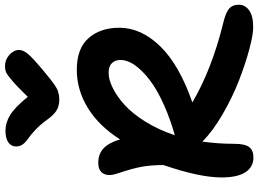

<svg xmlns="http://www.w3.org/2000/svg" viewBox="-156 -860 1057 786"><g transform="rotate(-90 373.0 -467.5)"><path d="M495.1 -976.1Q521 -976.1 541 -958Q561 -939.9 561 -918.9Q561 -902.8 546.4 -884Q531.7 -865.2 476.1 -818.8Q470.7 -814.5 458.3 -804.2Q445.8 -793.9 442.1 -791Q438.5 -788.1 429 -781Q419.4 -773.9 416.3 -772Q413.1 -770 405.5 -765.4Q397.9 -760.7 393.8 -759.8Q389.6 -758.8 382.8 -756.8Q376 -754.9 369.6 -754.4Q363.3 -753.9 356 -753.9Q331.1 -753.9 312.7 -765.4Q294.4 -776.9 274.9 -804.2Q255.4 -831.5 233.2 -852.3Q210.9 -873 197.5 -881.8Q184.1 -890.6 175 -902.6Q166 -914.6 166 -930.2Q166 -951.2 182.9 -962.6Q199.7 -974.1 230 -974.1Q263.7 -974.1 294.9 -954.8Q326.2 -935.5 369.1 -882.8Q410.6 -925.8 435.1 -946.5Q459.5 -967.3 470.2 -971.7Q481 -976.1 495.1 -976.1ZM121.1 41Q82 41 60.5 8.3Q39.1 -24.4 39.1 -89.8Q39.1 -179.7 89.8 -327.1Q89.8 -377.9 82.8 -416.7Q75.7 -455.6 55.2 -516.1Q43 -550.8 54.4 -572.5Q65.9 -594.2 99.1 -594.2Q134.8 -594.2 158 -572.8Q181.2 -551.3 194.8 -504.9Q249.5 -591.3 323.2 -636.7Q397 -682.1 480 -682.1Q566.9 -682.1 609.4 -634Q651.9 -585.9 651.9 -507.8Q651.9 -418.9 576.2 -340.8Q500.5 -262.7 346.2 -209Q480.5 -129.9 669.9 -83Q712.4 -73.2 729.2 -59.3Q746.1 -45.4 746.1 -19Q746.1 7.3 722.9 23.7Q699.7 40 653.8 40Q623 40 563 23.9Q502.9 7.8 434.6 -18.8Q366.2 -45.4 296.9 -85.7Q227.5 -126 186 -168Q176.8 -104.5 176.8 -38.1Q176.8 6.3 163.3 23.7Q149.9 41 121.1 41ZM467.8 -551.8Q439.5 -551.8 405.3 -534.9Q371.1 -518.1 335.7 -486.1Q300.3 -454.1 267.1 -400.6Q233.9 -347.2 211.9 -280.8Q278.3 -299.8 332.3 -323.7Q386.2 -347.7 420.4 -371.1Q454.6 -394.5 477.8 -419.2Q501 -443.8 510.5 -464.4Q520 -484.9 520 -502.9Q520 -524.9 507.1 -538.3Q494.1 -551.8 467.8 -551.8Z"/></g></svg>

Font: Shantell Sans Irregular Bouncy
Style: Regular
Weight: 600
Designer: Stephen Nixon, Anya Danilova, Shantell Martin
Foundry: Arrow Type
Version: Version 1.006;[9816181b4]